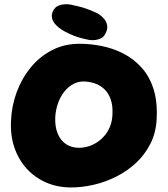

<svg xmlns="http://www.w3.org/2000/svg" viewBox="-20 -858 774 886"><path d="M308 7Q245 7 192.5 -16Q140 -39 102.5 -80.5Q65 -122 46 -178.5Q27 -235 31 -303Q34 -371 57.5 -434Q81 -497 122 -547Q163 -597 220 -626.5Q277 -656 347 -656Q398 -656 450 -645.5Q502 -635 549 -611Q596 -587 632.5 -547Q669 -507 688 -448.5Q707 -390 703 -310Q700 -246 674.5 -195.5Q649 -145 608.5 -107Q568 -69 517.5 -43.5Q467 -18 413 -5.5Q359 7 308 7ZM344 -176Q365 -176 386 -182Q407 -188 426.5 -200.5Q446 -213 462 -231.5Q478 -250 488 -275Q498 -300 499 -331Q501 -373 490 -402Q479 -431 459.5 -448.5Q440 -466 415 -474Q390 -482 364 -482Q339 -482 316 -469Q293 -456 275.5 -433.5Q258 -411 247.5 -381Q237 -351 235 -318Q233 -274 246 -242Q259 -210 284.5 -193Q310 -176 344 -176ZM390 -674Q380 -676 361 -680.5Q342 -685 320 -693.5Q298 -702 276.5 -714Q255 -726 239 -742Q239 -742 234 -747.5Q229 -753 224 -763Q219 -773 219 -785.5Q219 -798 228 -813Q236 -826 249 -831.5Q262 -837 275 -838Q288 -839 296.5 -838Q305 -837 305 -837Q325 -833 352.5 -826Q380 -819 429 -797Q429 -797 439 -790.5Q449 -784 460 -771.5Q471 -759 474.5 -741Q478 -723 465 -700Q458 -687 445.5 -681Q433 -675 420.5 -673.5Q408 -672 399 -673Q390 -674 390 -674Z"/></svg>

Font: Sour Gummy Black
Style: Regular
Weight: 900
Designer: Stefie Justprince
Foundry: Eifetstype
Version: Version 1.000